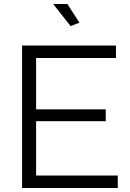

<svg xmlns="http://www.w3.org/2000/svg" viewBox="-20 -937 649 957"><path d="M567 -62V0H90V-710H558V-648H160V-392H507V-333H160V-62ZM245 -917H316L376 -824L332 -807Z"/></svg>

Font: Boldmen
Style: Regular
Weight: 400
Designer: Matt McInerney, Pablo Impallari, Rodrigo Fuenzalida
Foundry: LIVING CONCEPT
Version: Version 1.000